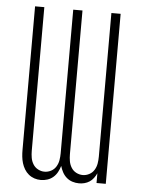

<svg xmlns="http://www.w3.org/2000/svg" viewBox="-53 -777 606 827"><g transform="rotate(5 250.0 -363.5)"><path d="M155 8Q140 8 126.5 3.5Q113 -1 102 -10Q91 -19 83.5 -31.5Q76 -44 72 -57.5Q68 -71 66.5 -85Q65 -99 65 -114V-735H105V-114Q105 -99 107.5 -84Q110 -69 118 -56Q126 -43 139.5 -36Q153 -29 167 -29Q182 -29 195.5 -36Q209 -43 217 -56Q225 -69 227.5 -84Q230 -99 230 -114V-735H270V-114Q270 -99 272.5 -84Q275 -69 283 -56Q291 -43 304.5 -36Q318 -29 333 -29Q347 -29 360.5 -36Q374 -43 382 -56Q390 -69 392.5 -84Q395 -99 395 -114V-735H435V0H395V-42Q390 -31 382.5 -21Q375 -11 365 -4.5Q355 2 343.5 5Q332 8 320 8Q305 8 291 3.5Q277 -1 266 -10.5Q255 -20 248 -33Q241 -46 237 -60Q233 -46 226 -33Q219 -20 208 -10.5Q197 -1 183 3.5Q169 8 155 8Z"/></g></svg>

Font: Iosevka Extralight
Style: Regular
Weight: 200
Monospace: yes
Designer: Belleve Invis
Foundry: Belleve Invis
Version: Version 32.0.1; ttfautohint (v1.8.4)